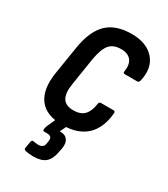

<svg xmlns="http://www.w3.org/2000/svg" viewBox="-173 -580 750 855"><g transform="rotate(30 201.5 -152.0)"><path d="M182 8Q98 8 62.5 -39.5Q27 -87 40 -174L64 -324Q79 -414 123 -456Q167 -498 248 -498Q325 -498 363.5 -454Q402 -410 385 -338Q382 -327 374 -327H311Q299 -327 302 -338Q308 -376 291.5 -396Q275 -416 241 -416Q201 -416 181.5 -393Q162 -370 152 -315L130 -175Q121 -123 136 -98Q151 -73 191 -73Q228 -73 247 -93Q266 -113 271 -152Q272 -163 282 -163H346Q356 -163 355 -152Q348 -73 304 -32.5Q260 8 182 8ZM140 194Q129 194 118.5 193Q108 192 99 190Q89 187 90 179L96 144Q98 134 106 135Q113 136 119.5 137Q126 138 132 138Q160 138 163 113L165 101Q167 86 161 80Q155 74 141 74H129Q118 74 120 64Q121 59 122 54.5Q123 50 125 46L156 -23Q161 -33 168 -33H209Q215 -33 216.5 -30.5Q218 -28 215 -22L186 38H191Q215 38 226.5 54Q238 70 233 99L229 119Q222 159 201 176.5Q180 194 140 194Z"/></g></svg>

Font: Sofia Sans Condensed SemiBold
Style: Italic
Weight: 600
Italic angle: -9°
Version: Version 4.100